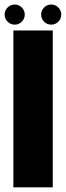

<svg xmlns="http://www.w3.org/2000/svg" viewBox="-32 -806 284 826"><path d="M25.5 0V-675H195V0ZM31.5 -700Q13.5 -700 0.8 -712.8Q-12 -725.5 -12 -743.5Q-12 -761 0.8 -773.8Q13.5 -786.5 31.5 -786.5Q49 -786.5 61.8 -773.8Q74.5 -761 74.5 -743.5Q74.5 -725.5 61.8 -712.8Q49 -700 31.5 -700ZM188.5 -700Q170.5 -700 157.8 -712.8Q145 -725.5 145 -743.5Q145 -761 157.8 -773.8Q170.5 -786.5 188.5 -786.5Q206.5 -786.5 219 -773.8Q231.5 -761 231.5 -743.5Q231.5 -725.5 219 -712.8Q206.5 -700 188.5 -700Z"/></svg>

Font: Anybody Condensed ExtraBold
Style: Regular
Weight: 800
Width: 3
Designer: Tyler Finck
Foundry: Etcetera Type Company
Version: Version 1.010; ttfautohint (v1.8.3) -l 8 -r 50 -G 200 -x 14 